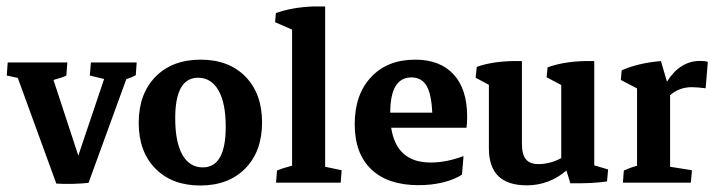

<svg xmlns="http://www.w3.org/2000/svg" viewBox="-20 -567 2228 596"><path d="M154.8 2.9 35.2 -325.2 1 -332.5 3.9 -373H189L186 -332.5Q170.4 -325.2 146 -318.8L223.1 -84L303.2 -321.8L258.8 -332.5L262.2 -373H404.3L401.4 -333.5Q389.2 -326.7 372.1 -321.3L254.9 0.5Q235.4 2.9 207 3.7Q178.7 4.4 154.8 2.9Z M601.6 8.8Q514.2 8.8 462.4 -43.7Q410.6 -96.2 410.6 -185.5Q410.6 -275.4 462.6 -328.6Q514.6 -381.8 603 -381.8Q690.4 -381.8 741.9 -329.1Q793.5 -276.4 793.5 -187Q793.5 -97.2 741.5 -44.2Q689.5 8.8 601.6 8.8ZM609.4 -47.4Q680.7 -47.4 680.7 -173.3Q680.7 -247.1 658.2 -286.4Q635.7 -325.7 594.7 -325.7Q523.9 -325.7 523.9 -199.7Q523.9 -126 546.1 -86.7Q568.4 -47.4 609.4 -47.4Z M836.9 0 839.8 -37.6Q858.4 -45.4 886.7 -52.7V-475.1L834 -498L836.4 -526.4Q887.2 -544.4 951.2 -546.9H989.3V-49.3L1040.5 -38.6L1037.6 0Z M1279.3 7.8Q1184.1 7.8 1132.6 -41.3Q1081.1 -90.3 1081.1 -181.2Q1081.1 -273.4 1131.8 -327.6Q1182.6 -381.8 1268.6 -381.8Q1346.2 -381.8 1388.2 -335.9Q1430.2 -290 1430.2 -204.6Q1430.2 -197.3 1429.7 -187.3Q1429.2 -177.2 1428.2 -170.4H1194.3Q1210.9 -62.5 1316.9 -62.5Q1365.7 -62.5 1418.9 -82.5L1414.1 -24.9Q1390.1 -9.3 1354.7 -0.7Q1319.3 7.8 1279.3 7.8ZM1257.3 -326.7Q1191.4 -326.7 1191.4 -217.3H1321.8Q1319.3 -274.9 1304 -300.8Q1288.6 -326.7 1257.3 -326.7Z M1615.2 8.3Q1497.6 8.3 1497.6 -106V-303.7L1456.5 -325.7L1460 -359.4Q1506.3 -376 1571.8 -377.4H1600.1V-121.6Q1600.1 -87.9 1612.3 -72.8Q1624.5 -57.6 1651.4 -57.6Q1687.5 -57.6 1722.2 -76.2V-303.2L1676.8 -327.1L1679.7 -357.9Q1729.5 -376 1796.4 -377.4H1824.7V-53.7L1867.7 -41L1864.3 -3.9Q1821.8 2.9 1750.5 2L1738.3 -37.6Q1684.1 8.3 1615.2 8.3Z M1913.6 0 1916.5 -37.6Q1935.5 -46.4 1957.5 -52.7V-292.5L1907.2 -318.8L1909.7 -348.6Q1961.4 -371.6 2031.7 -377.4L2050.3 -313.5Q2090.8 -377.9 2153.3 -377.9Q2168.5 -377.9 2177.2 -375L2170.4 -293Q2159.2 -294.4 2147.5 -295.4Q2135.7 -296.4 2127.9 -296.4Q2088.4 -296.4 2060.1 -271.5V-49.3L2127.9 -38.6L2124.5 0Z"/></svg>

Font: Markazi Text SemiBold
Style: Regular
Weight: 600
Designer: Borna Izadpanah (Arabic designer), Fiona Ross (Arabic design director) and Florian Runge (Latin designer)
Foundry: Borna Izadpanah and Florian Runge
Version: Version 1.001; ttfautohint (v1.8.3)